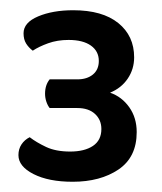

<svg xmlns="http://www.w3.org/2000/svg" viewBox="-20 -718 316 375"><path d="M131 -563Q150 -563 161.5 -572.5Q173 -582 173 -599Q173 -618 157.5 -629Q142 -640 114 -640Q92 -640 74 -633.5Q56 -627 44 -619Q36 -625 31 -633Q26 -641 26 -653Q26 -674 54.5 -686Q83 -698 123 -698Q180 -698 211 -673Q242 -648 242 -606Q242 -583 229.5 -564.5Q217 -546 195 -537Q218 -529 232.5 -508.5Q247 -488 247 -460Q247 -411 211.5 -387Q176 -363 122 -363Q75 -363 45.5 -378Q16 -393 16 -415Q16 -427 22 -436Q28 -445 38 -450Q51 -440 70 -431Q89 -422 117 -422Q145 -422 161.5 -433Q178 -444 178 -466Q178 -484 165.5 -495.5Q153 -507 131 -507H77Q73 -512 70.5 -519.5Q68 -527 68 -535Q68 -552 77 -563Z"/></svg>

Font: Baloo Chettan 2 Medium
Style: Regular
Weight: 500
Designer: Maithili Shingre, Unnati Kotecha and Ek Type
Foundry: Ek Type
Version: Version 1.640;hotconv 1.0.111;makeotfexe 2.5.65597; ttfautoh